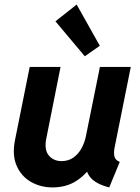

<svg xmlns="http://www.w3.org/2000/svg" viewBox="-20 -818 615 846"><path d="M211.5 7.8Q158.7 7.8 116.1 -16.7Q73.6 -41.2 53.2 -88Q32.8 -134.9 46.3 -201.7L110.9 -523.1H246.8L184.1 -208.1Q174 -158.6 194.8 -133.3Q215.7 -108.1 251.2 -108.1Q280.6 -108.1 302.3 -123Q324 -138 338.3 -163Q352.5 -188.1 358.5 -217.9L420.3 -523.1H556.3L484.9 -167.7Q480 -141.8 484.9 -126.5Q489.8 -111.2 507.7 -104.8L461.4 7.8Q405.8 -6 380.5 -33.8Q355.1 -61.7 361.8 -98.8L397.4 -60H328L390.6 -98.9Q362.6 -51.2 317.7 -21.7Q272.8 7.8 211.5 7.8ZM353.6 -570 224.3 -724.1 317.8 -798 419.8 -616.3Z"/></svg>

Font: Reddit Sans
Style: Italic
Weight: 400
Italic angle: -11.25°
Designer: Stephen Hutchings
Version: Version 1.013